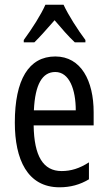

<svg xmlns="http://www.w3.org/2000/svg" viewBox="-20 -786 458 816"><path d="M250 -766H173C154 -723 117 -665 81 -616V-606H126C150 -629 181 -665 212 -700C242 -665 270 -632 298 -606H343V-616C310 -660 271 -721 250 -766ZM215 -546C102 -546 43 -447 43 -265C43 -109 96 10 233 10C279 10 320 -1 358 -24V-96C318 -70 281 -59 242 -59C163 -59 125 -123 123 -253H378V-309C378 -442 325 -546 215 -546ZM215 -480C275 -480 302 -405 302 -317H124C129 -428 160 -480 215 -480Z"/></svg>

Font: Noto Sans Sinhala ExtraCondensed
Style: Regular
Weight: 400
Width: 2
Designer: Jelle Bosma - Monotype Design Team
Foundry: Monotype Imaging Inc.
Version: Version 2.006